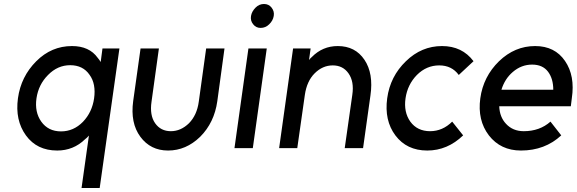

<svg xmlns="http://www.w3.org/2000/svg" viewBox="-20 -743 2892 963"><path d="M494 -500 485 -432Q481 -438 477.5 -443.5Q474 -449 470 -453Q428 -512 341 -512Q238 -512 162 -436Q85 -359 70 -250Q55 -140 110 -64Q165 12 267 12Q348 12 406 -44Q411 -48 416.5 -53Q422 -58 426 -63L389 200H480L579 -500ZM286 -84Q222 -84 187 -133Q153 -181 163 -250Q173 -319 221 -367Q269 -416 332 -416Q396 -416 429 -368Q446 -345 451.5 -315Q457 -285 452 -250Q447 -215 433 -185.5Q419 -156 396 -132Q349 -84 286 -84Z M685 -500 648 -236Q633 -126 684 -57Q735 12 823 12Q913 12 984 -57Q1055 -128 1070 -236L1106 -500H1014L977 -233Q968 -166 928 -125Q887 -85 837 -85Q786 -85 758 -125Q730 -165 740 -233L777 -500Z M1156 0H1248L1318 -500H1226ZM1353 -663Q1357 -686 1342 -705Q1328 -723 1304 -723Q1280 -723 1262 -705Q1243 -686 1239 -663Q1235 -639 1250 -621Q1264 -603 1287 -603Q1312 -603 1330 -621Q1349 -639 1353 -663Z M1801 0 1838 -264Q1846 -319 1838.5 -364Q1831 -409 1808 -443Q1762 -512 1674 -512Q1598 -512 1544 -457Q1540 -454 1537 -450.5Q1534 -447 1530 -442L1538 -500H1450L1380 0H1471L1509 -267Q1519 -336 1558 -375Q1598 -415 1649 -415Q1700 -415 1728 -375Q1757 -334 1747 -267L1709 0Z M2197 -512Q2094 -512 2016 -436Q1937 -360 1922 -250Q1907 -139 1963 -64Q2020 12 2123 12Q2224 12 2303 -64L2248 -133Q2200 -85 2137 -85Q2073 -85 2038 -133Q2004 -181 2014 -250Q2024 -319 2071 -367Q2119 -415 2183 -415Q2246 -415 2281 -367L2355 -436Q2298 -512 2197 -512Z M2843 -210 2848 -250Q2865 -363 2814 -437Q2763 -512 2664 -512Q2562 -512 2483 -436Q2404 -359 2389 -250Q2374 -140 2432 -64Q2491 12 2593 12Q2713 12 2795 -64L2741 -133Q2687 -85 2607 -85Q2552 -85 2518 -122Q2502 -139 2493.5 -161Q2485 -183 2484 -210ZM2649 -419Q2702 -419 2729 -383Q2755 -348 2755 -293H2495Q2512 -348 2552 -382Q2595 -419 2649 -419Z"/></svg>

Font: Unageo
Style: Medium-Italic
Weight: 500
Designer: Richard Sepsi
Foundry: Richard Sepsi
Version: Version 2.000